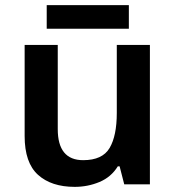

<svg xmlns="http://www.w3.org/2000/svg" viewBox="-20 -718 684 748"><path d="M564 -543V0H464L446 -70H439Q413 -28 367.5 -9Q322 10 271 10Q180 10 128 -37Q76 -84 76 -188V-543H205V-215Q205 -94 304 -94Q379 -94 407 -141.5Q435 -189 435 -278V-543ZM482 -698V-606H162V-698Z"/></svg>

Font: Noto Sans Sora Sompeng Semi
Style: Bold
Weight: 700
Designer: Monotype Design Team. David Williams.
Foundry: Monotype Imaging Inc.
Version: Version 2.101; ttfautohint (v1.8.4.7-5d5b)